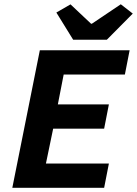

<svg xmlns="http://www.w3.org/2000/svg" viewBox="-20 -890 649 910"><path d="M38.4 0 168.8 -651.8H594.4L571.9 -536.8H281.8L254.2 -395.3H496.1L473.6 -280.3H232L197.7 -115H496.1L473.6 0ZM326.7 -701.8 247.1 -830.6 314.2 -869.3 411.5 -777.6H415.5L552.5 -869.7L609.3 -825.6L486.5 -701.8Z"/></svg>

Font: SourceCodeVF
Style: Italic
Weight: 200
Italic angle: -11°
Monospace: yes
Designer: Paul D. Hunt, Teo Tuominen
Foundry: Adobe
Version: Version 1.026;hotconv 1.1.0;makeotfexe 2.6.0